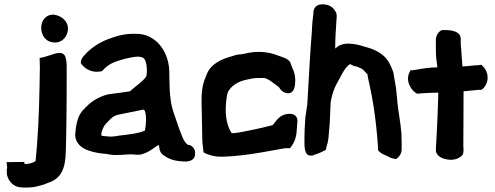

<svg xmlns="http://www.w3.org/2000/svg" viewBox="-20 -722 2271 881"><path d="M10 22 13 46C10 57 11 68 12 78V80C18 107 40 137 79 138C89 139 103 139 116 138C138 138 162 130 180 125H181C190 122 198 117 203 116H204C265 94 280 46 282 -28C283 -74 285 -137 285 -188C286 -263 286 -341 286 -414C286 -435 284 -452 278 -466C259 -494 227 -471 173 -458L162 -456V-445C162 -433 163 -422 163 -416C161 -284 159 -177 150 -59C147 -33 146 -3 143 17C136 24 106 33 92 30V21ZM169 -595C169 -559 191 -527 232 -527C272 -527 292 -562 292 -592C292 -620 267 -651 224 -655C189 -655 169 -626 169 -595Z M325 -105C325 -40 399 -23 453 -17H455C472 -17 484 -9 524 -11C549 -11 577 -16 597 -13C605 -12 611 -12 617 -12H618C660 -16 697 -54 709 -57V-56C712 -49 708 -22 733 -8C751 5 773 15 810 18H811C813 18 818 19 827 19C843 20 874 16 875 -14C877 -32 870 -47 852 -56L844 -57C824 -65 811 -108 797 -146C786 -181 767 -224 763 -265L760 -291C758 -311 758 -345 757 -367V-387C757 -461 722 -526 666 -553C644 -564 626 -567 597 -567C550 -567 517 -558 475 -542C438 -528 396 -502 368 -469C363 -464 351 -452 351 -436V-432L354 -428C371 -404 403 -390 431 -393L447 -395C452 -399 459 -407 461 -409C480 -427 503 -439 552 -452C584 -459 615 -467 633 -458H634C647 -455 657 -424 653 -380V-379C652 -361 615 -337 576 -303C545 -298 513 -294 482 -290H480C440 -281 402 -260 376 -232H375C370 -225 364 -220 358 -214V-213C335 -188 328 -144 325 -106ZM445 -100V-109C445 -113 448 -122 453 -134C460 -151 468 -156 485 -174C496 -186 509 -193 524 -196C563 -204 601 -212 637 -219C638 -219 640 -218 644 -215C653 -193 651 -152 645 -123C614 -109 570 -105 529 -100C512 -97 498 -95 489 -95C476 -96 455 -97 445 -100Z M905 -246 906 -202 908 -92C908 -76 909 -60 912 -41L914 -23C935 -11 966 -2 998 -3H1006L1022 -4C1037 -4 1056 -6 1074 -8C1156 -16 1216 -30 1289 -42H1311C1327 -62 1339 -86 1341 -118L1345 -169V-171C1340 -212 1283 -203 1262 -183L1253 -175L1232 -149C1231 -149 1231 -149 1228 -147C1198 -139 1174 -134 1147 -128C1120 -123 1079 -113 1053 -111H1043C1022 -143 1012 -190 1017 -246C1019 -273 1022 -292 1027 -302C1041 -326 1068 -348 1114 -357C1132 -361 1145 -364 1166 -364H1192C1203 -363 1217 -354 1229 -345C1238 -338 1250 -330 1260 -322C1267 -310 1280 -294 1303 -294C1326 -294 1333 -320 1334 -337C1337 -362 1333 -387 1322 -409C1319 -418 1314 -428 1313 -434C1303 -454 1277 -459 1259 -466C1234 -476 1205 -484 1167 -484C1136 -484 1113 -478 1088 -473C1075 -473 1061 -470 1048 -465C998 -452 946 -430 927 -377C913 -346 905 -314 905 -267Z M1377 -89C1377 -56 1373 -4 1410 -8C1415 -8 1419 -10 1423 -12C1446 -19 1461 -27 1475 -34C1477 -44 1480 -59 1484 -68V-70C1484 -73 1488 -88 1488 -99C1493 -149 1494 -167 1496 -225L1497 -251C1504 -294 1516 -324 1535 -356C1551 -386 1563 -412 1586 -428C1592 -426 1599 -421 1604 -419H1606C1618 -417 1626 -413 1639 -407C1647 -403 1651 -396 1662 -385L1666 -382C1666 -381 1667 -379 1667 -375V-372C1692 -263 1705 -177 1714 -55L1715 -32L1719 -28C1731 -14 1755 -8 1763 -3C1774 4 1785 6 1797 8C1812 -2 1823 -17 1823 -37V-63L1822 -108C1819 -153 1807 -215 1804 -248V-250C1803 -253 1803 -256 1803 -259V-260L1797 -319L1787 -377C1786 -396 1770 -426 1764 -437C1743 -473 1704 -494 1663 -505C1633 -514 1564 -538 1525 -505C1522 -502 1522 -503 1518 -499C1518 -540 1521 -589 1525 -648V-649C1525 -659 1522 -667 1516 -674C1502 -700 1468 -705 1447 -701C1431 -698 1419 -685 1418 -665V-660C1415 -637 1412 -610 1411 -578C1403 -481 1398 -377 1392 -278L1390 -243C1387 -222 1384 -201 1381 -182V-181C1378 -142 1377 -111 1377 -89Z M1860 -392C1838 -352 1866 -306 1894 -292L1917 -294C1938 -296 1966 -296 1991 -297V-287C1987 -149 1983 -96 1980 -38V-35C1979 -9 2005 5 2029 9C2055 15 2085 9 2102 -11L2104 -13C2109 -29 2106 -45 2106 -53C2106 -118 2107 -174 2107 -290V-303C2131 -305 2157 -308 2179 -310C2182 -310 2188 -307 2196 -315C2231 -350 2218 -399 2194 -420L2189 -425C2184 -424 2171 -422 2161 -422H2159C2139 -420 2122 -418 2102 -417C2101 -435 2099 -451 2098 -469C2098 -487 2094 -510 2094 -527V-532C2094 -537 2097 -551 2087 -565C2073 -579 2052 -585 2011 -584H2007L2004 -582C1989 -574 1980 -556 1980 -538V-493C1980 -463 1983 -440 1987 -413C1953 -413 1923 -408 1889 -402L1876 -400H1864Z"/></svg>

Font: Vapor
Style: ExBd
Weight: 800
Foundry: Cannot Into Space Fonts
Version: Version 0.179